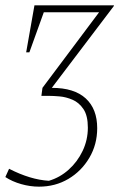

<svg xmlns="http://www.w3.org/2000/svg" viewBox="-47 -498 459 719"><path d="M99 201Q66 201 32.5 191.5Q-1 182 -27 165L-13 134Q67 175 136 179Q177 167 210 137.5Q243 108 262.5 67Q282 26 282 -20Q282 -65 265.5 -89.5Q249 -114 224.5 -124.5Q200 -135 176 -137Q152 -139 137 -139H108L112 -169L324 -452H117L63 -302H51L82 -478H380L379 -475L147 -169Q231 -169 274 -129.5Q317 -90 317 -18Q317 43 287.5 93Q258 143 209 172Q160 201 99 201Z"/></svg>

Font: Piazzolla Thin
Style: Italic
Weight: 100
Italic angle: -11.3°
Designer: Juan Pablo del Peral
Foundry: Huerta Tipografica
Version: Version 1.330